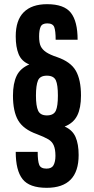

<svg xmlns="http://www.w3.org/2000/svg" viewBox="-20 -730 449 918"><path d="M55.2 -3.9H160.2Q160.2 40 167.5 58.1Q174.8 76.2 202.1 76.2Q227.1 76.2 235.8 60.1Q245.1 43 245.1 15.1Q245.1 -16.1 236.8 -35.2Q229 -53.2 210.9 -64Q191.9 -75.2 155.8 -88.9Q91.8 -111.8 66.9 -154.3Q42 -196.8 42 -272.9Q42 -331.1 59.6 -367.7Q76.7 -403.3 120.1 -421.9Q83 -436.5 68.8 -471.7Q55.2 -505.4 55.2 -556.2Q55.2 -633.3 93.3 -671.4Q131.8 -710 205.1 -710Q286.6 -710 318.8 -668.9Q351.1 -627.9 351.1 -540H246.1Q246.1 -582.5 239.3 -600.6Q232.4 -618.2 206.1 -618.2Q181.6 -618.2 174.3 -602.1Q167 -585.9 167 -556.2Q167 -524.9 174.8 -508.8Q182.6 -492.7 200.7 -480.5Q218.8 -468.3 252.9 -457Q317.9 -434.6 342.3 -392.1Q367.2 -349.1 367.2 -272.9Q367.2 -213.9 349.6 -178.2Q331.5 -141.6 289.1 -125Q326.7 -108.4 341.3 -74.7Q356 -41 356 11.2Q356 168 203.1 168Q120.6 168 87.9 126.5Q55.2 85 55.2 -3.9ZM247.1 -201.2Q256.8 -222.7 256.8 -272.9Q256.8 -324.2 247.1 -345.7Q236.8 -368.2 204.1 -368.2Q171.4 -368.2 161.6 -345.2Q151.9 -321.8 151.9 -272.9Q151.9 -223.6 162.1 -201.2Q172.4 -178.2 204.1 -178.2Q236.8 -178.2 247.1 -201.2ZM181.2 -704.1Z"/></svg>

Font: D-DIN Condensed
Style: DINCondensed-Bold
Weight: 700
Width: 3
Designer: Charles Nix
Foundry: Datto Inc.
Version: Version 1.10